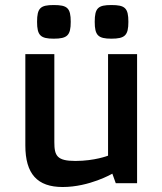

<svg xmlns="http://www.w3.org/2000/svg" viewBox="-20 -731 648 766"><path d="M81.1 -150.9C81.1 -37.1 128.9 15.1 230 15.1C336.9 15.1 428.2 -38.1 428.2 -38.1L441.9 0H526.9V-515.1H411.1V-109.9C411.1 -109.9 357.9 -88.9 280.8 -88.9C207 -88.9 196.8 -109.9 196.8 -164.1V-515.1H81.1ZM127.9 -644C127.9 -589.8 141.6 -576.7 194.3 -576.7C248.5 -576.7 262.2 -589.8 262.2 -644C262.2 -699.2 248.5 -710.9 194.3 -710.9C141.6 -710.9 127.9 -699.2 127.9 -644ZM357.9 -644C357.9 -589.8 371.6 -576.7 424.3 -576.7C478.5 -576.7 492.2 -589.8 492.2 -644C492.2 -699.2 478.5 -710.9 424.3 -710.9C371.6 -710.9 357.9 -699.2 357.9 -644Z"/></svg>

Font: Doppio One
Style: Regular
Weight: 400
Designer: Szymon Celej
Foundry: Sorkin Type Co
Version: Version 1.002